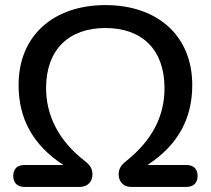

<svg xmlns="http://www.w3.org/2000/svg" viewBox="-20 -734 828 754"><path d="M294 0C325 0 343 -22 343 -48C343 -71 335 -84 314 -101C209 -182 161 -282 161 -388C161 -539 250 -624 394 -624C538 -624 626 -539 626 -388C626 -279 579 -184 475 -101C455 -85 446 -71 446 -49C446 -22 464 0 494 0H712C740 0 756 -16 756 -43C756 -71 740 -86 712 -86H559C682 -166 735 -272 735 -400C735 -596 596 -714 394 -714C192 -714 53 -596 53 -400C53 -272 106 -166 229 -86H76C48 -86 32 -71 32 -43C32 -16 48 0 76 0Z"/></svg>

Font: Nunito SemiBold
Style: Regular
Weight: 600
Designer: Vernon Adams
Foundry: Vernon Adams
Version: Version 3.602